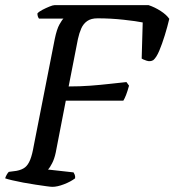

<svg xmlns="http://www.w3.org/2000/svg" viewBox="-30 -724 676 744"><path d="M173 0Q167 0 149 -2.5Q131 -5 107.5 -8.5Q84 -12 60 -16.5Q36 -21 17 -25.5Q-2 -30 -10 -33Q-8 -40 -4 -47Q0 -54 4 -58L34 -62Q55 -66 67 -75.5Q79 -85 87 -105Q95 -125 101 -160L182 -572Q190 -611 200.5 -629.5Q211 -648 216 -652H121Q118 -656 116.5 -661Q115 -666 115 -672Q121 -679 134.5 -686Q148 -693 161.5 -698.5Q175 -704 181 -704H546Q570 -696 592.5 -681.5Q615 -667 626 -651Q619 -621 608.5 -587Q598 -553 587 -527Q576 -501 564 -491Q552 -484 537.5 -489Q523 -494 519 -497L523 -637Q499 -642 449 -647.5Q399 -653 348 -653Q323 -653 308 -642.5Q293 -632 285 -614Q277 -596 272 -573L236 -389Q281 -389 320.5 -392Q360 -395 395 -399Q430 -403 460 -406L470 -392Q464 -370 458.5 -356Q453 -342 448 -334H225L186 -133Q181 -109 172 -91.5Q163 -74 156 -67L255 -56Q257 -53 259.5 -47Q262 -41 261 -33Q244 -20 218 -10Q192 0 173 0Z"/></svg>

Font: Texturina Medium 12pt
Style: Italic
Weight: 400
Italic angle: -11°
Version: Version 1.002